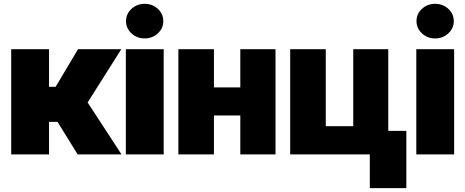

<svg xmlns="http://www.w3.org/2000/svg" viewBox="-20 -801 2414 996"><path d="M38.1 0V-545.9H234.4V-350.6H268.6L384.8 -545.9H609.4L434.6 -269.5L610.4 0H382.8L278.3 -168.9H234.4V0Z M632.8 0V-545.9H829.1V0ZM730.5 -601.6Q690.4 -601.6 662.1 -627.9Q633.8 -654.3 633.8 -691.4Q633.8 -729 662.1 -755.1Q690.4 -781.2 730.5 -781.2Q770.5 -781.2 798.8 -755.1Q827.1 -729 827.1 -691.4Q827.1 -654.3 798.8 -627.9Q770.5 -601.6 730.5 -601.6Z M1089.8 -545.9V-347.7H1226.6V-545.9H1409.2V0H1226.6V-202.1H1089.8V0H905.3V-545.9Z M1994.1 -545.9V0H1485.4V-545.9H1669.9V-146.5H1812.5V-545.9ZM2087.9 -122.1V174.8H1898.4V-122.1Z M2139.6 0V-545.9H2335.9V0ZM2237.3 -601.6Q2197.3 -601.6 2168.9 -627.9Q2140.6 -654.3 2140.6 -691.4Q2140.6 -729 2168.9 -755.1Q2197.3 -781.2 2237.3 -781.2Q2277.3 -781.2 2305.7 -755.1Q2334 -729 2334 -691.4Q2334 -654.3 2305.7 -627.9Q2277.3 -601.6 2237.3 -601.6Z"/></svg>

Font: Inter Tight Black
Style: Regular
Weight: 900
Designer: Rasmus Andersson
Foundry: rsms
Version: Version 3.004; ttfautohint (v1.8.4.7-5d5b)